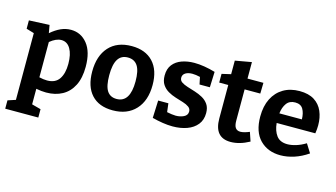

<svg xmlns="http://www.w3.org/2000/svg" viewBox="-97 -1022 2800 1598"><g transform="rotate(15 1302.5 -223.0)"><path d="M20 230V158L87 136V-439L20 -459V-531L196 -539L208 -471Q251 -508 293 -527Q335 -546 380 -546Q466 -546 521.5 -477.5Q577 -409 577 -280Q577 -183 544 -118Q511 -53 451.5 -20.5Q392 12 313 12Q273 12 227 3V137L305 158V230ZM295 -87Q366 -87 398.5 -135Q431 -183 431 -266Q431 -348 403 -395.5Q375 -443 325 -443Q279 -443 227 -400V-96Q264 -87 295 -87Z M904 -546Q1022 -546 1088 -476Q1154 -406 1154 -277Q1154 -142 1082.5 -65Q1011 12 886 12Q767 12 703 -58Q639 -128 639 -257Q639 -392 708.5 -469Q778 -546 904 -546ZM897 -446Q840 -446 812 -401.5Q784 -357 784 -264Q784 -171 811 -129.5Q838 -88 893 -88Q1009 -88 1009 -270Q1009 -362 981 -404Q953 -446 897 -446Z M1368 -399Q1368 -375 1388 -361.5Q1408 -348 1439.5 -338Q1471 -328 1506.5 -317Q1542 -306 1573.5 -288.5Q1605 -271 1625 -242Q1645 -213 1645 -167Q1645 -108 1613 -68Q1581 -28 1526 -8Q1471 12 1402 12Q1362 12 1317 5Q1272 -2 1226 -14L1232 -165H1320L1329 -91Q1348 -87 1369 -84Q1390 -81 1405 -81Q1443 -81 1474 -96Q1505 -111 1505 -143Q1505 -167 1485 -181.5Q1465 -196 1434 -205.5Q1403 -215 1367.5 -226Q1332 -237 1301 -255Q1270 -273 1250 -303Q1230 -333 1230 -381Q1230 -439 1259 -475.5Q1288 -512 1336.5 -529Q1385 -546 1443 -546Q1484 -546 1530 -538.5Q1576 -531 1624 -517L1619 -383H1530L1517 -445Q1479 -454 1450 -454Q1413 -454 1390.5 -439.5Q1368 -425 1368 -399Z M1902 12Q1762 12 1762 -153V-441H1684V-516L1762 -534V-651L1903 -676V-534H2040L2038 -441H1903V-172Q1903 -129 1917 -110Q1931 -91 1959 -91Q1989 -91 2037 -111L2063 -34Q1979 12 1902 12Z M2331 12Q2222 12 2154.5 -56.5Q2087 -125 2087 -257Q2087 -347 2119.5 -411.5Q2152 -476 2211 -511Q2270 -546 2350 -546Q2428 -546 2477 -515Q2526 -484 2549 -430.5Q2572 -377 2572 -310Q2572 -277 2566 -240H2233Q2239 -174 2269.5 -133Q2300 -92 2364 -92Q2397 -92 2437 -104Q2477 -116 2520 -142L2567 -67Q2509 -27 2448.5 -7.5Q2388 12 2331 12ZM2339 -445Q2290 -445 2265 -410.5Q2240 -376 2234 -323H2428Q2427 -377 2407 -411Q2387 -445 2339 -445Z"/></g></svg>

Font: Bitter
Style: Bold
Weight: 700
Designer: Sol Matas, and Bitter project Authors
Foundry: Sol Matas
Version: Version 2.001